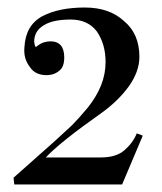

<svg xmlns="http://www.w3.org/2000/svg" viewBox="-20 -846 430 511"><path d="M71 -735Q73 -718 77 -722Q87 -730 96 -733Q106 -736 114 -736Q151 -736 151 -693Q151 -668 138 -658Q124 -646 104 -646Q74 -646 60 -667Q42 -690 45 -720Q48 -779 93 -803Q137 -826 206 -826Q271 -826 310 -790Q351 -756 351 -695Q351 -655 322 -615Q294 -577 251 -546Q139 -467 102 -427H249Q289 -427 311 -446Q334 -466 344 -491L360 -485L305 -355H18L16 -373L123 -468Q133 -477 172 -513Q187 -528 214 -560Q237 -589 249 -619Q261 -649 261 -681Q261 -728 238 -762Q214 -794 168 -794Q121 -794 97 -779Q71 -764 71 -735Z"/></svg>

Font: Bailleul Roman
Style: Roman
Weight: 400
Version: Version 1